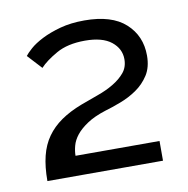

<svg xmlns="http://www.w3.org/2000/svg" viewBox="-56 -865 508 520"><g transform="rotate(-10 198.0 -605.5)"><path d="M34.2 -399.9Q34.2 -439 41.5 -468.5Q48.8 -498 64.5 -520Q80.1 -542 104 -558.6Q127.9 -575.2 161.1 -587.9Q184.1 -596.7 208.5 -605.2Q232.9 -613.8 252.4 -625.5Q272 -637.2 284.4 -652.1Q296.9 -667 296.9 -689Q296.9 -717.8 272.5 -737.3Q248 -756.8 200.2 -756.8Q152.3 -756.8 121.1 -739Q89.8 -721.2 74.2 -704.1L38.1 -743.2Q43 -750 55.9 -761.5Q68.8 -772.9 90.3 -783.9Q111.8 -794.9 141.4 -803Q170.9 -811 208 -811Q283.2 -811 321 -776.6Q358.9 -742.2 358.9 -688Q358.9 -655.8 345 -634.3Q331.1 -612.8 310.1 -598.4Q289.1 -584 265.1 -575Q241.2 -565.9 221.2 -560.1Q190.4 -550.3 170.7 -537.1Q150.9 -523.9 139.9 -510Q128.9 -496.1 125 -481.4Q121.1 -466.8 121.1 -454.1H352.1V-399.9Z"/></g></svg>

Font: Raleway Medium
Style: Regular
Weight: 500
Designer: Matt McInerney, Pablo Impallari, Rodrigo Fuenzalida
Foundry: Matt McInerney, Pablo Impallari, Rodrigo Fuenzalida
Version: Version 3.000g; ttfautohint (v1.5) -l 8 -r 28 -G 28 -x 14 -D